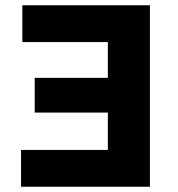

<svg xmlns="http://www.w3.org/2000/svg" viewBox="-20 -710 675 730"><path d="M550 0H60V-140H390V-282H112V-414H390V-550H65V-690H550Z"/></svg>

Font: Radio Canada
Style: Bold
Weight: 700
Designer: Charles Daoud, Etienne Aubert Bonn, Alexandre Saumier Demers, Jacques Le Bailly
Foundry: Radio-Canada
Version: Version 2.104; ttfautohint (v1.8.4.7-5d5b);gftools[0.9.28.de